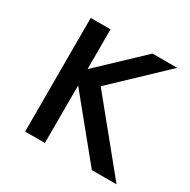

<svg xmlns="http://www.w3.org/2000/svg" viewBox="-113 -567 666 673"><g transform="rotate(30 220.0 -230.0)"><path d="M70 -460V0H150V-233L340 0H440L220 -270L420 -460H320L150 -299V-460Z"/></g></svg>

Font: Jost
Style: Regular
Weight: 400
Version: Version 3.710